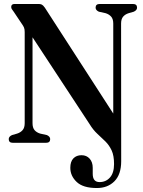

<svg xmlns="http://www.w3.org/2000/svg" viewBox="-20 -720 722 968"><path d="M431.5 -94.5 144 -532V-99Q144 -76 154.2 -64Q164.5 -52 182.5 -46.5L216.5 -39Q233 -31.5 233 -18.5Q233 0 212 0H45Q24 0 24 -18.5Q24 -31.5 40.5 -39L66.5 -46.5Q83.5 -52 94 -64Q104.5 -76 104.5 -99V-558Q104.5 -573 101 -581.2Q97.5 -589.5 89.5 -600.5L49 -661Q43.5 -668.5 40 -673.5Q36.5 -678.5 36.5 -685Q36.5 -700 54 -700H174.5Q184 -700 190.8 -696.8Q197.5 -693.5 206 -681.5L551 -147.5V-601Q551 -624 540.5 -636Q530 -648 512.5 -653.5L478.5 -661Q462 -668.5 462 -681.5Q462 -700 483 -700H650Q671 -700 671 -681.5Q671 -668.5 654.5 -661L628.5 -653.5Q611 -648 600.8 -636Q590.5 -624 590.5 -601L591 92.5Q591 159.5 557 193.8Q523 228 468.5 228Q399 228 366.8 197.5Q334.5 167 334.5 126Q334.5 94.5 350 78.5Q365.5 62.5 391 62.5Q416.5 62.5 432 80Q447.5 97.5 447.5 126V156.5Q447.5 198 482 198Q514 198 534.5 174.8Q555 151.5 555 107Q555 64.5 542.8 38.2Q530.5 12 511.5 -6.8Q492.5 -25.5 471 -45.2Q449.5 -65 431.5 -94.5Z"/></svg>

Font: Fraunces 144pt Soft SemiBold
Style: Regular
Weight: 600
Version: Version 1.000;[b76b70a41]